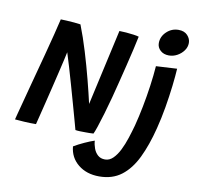

<svg xmlns="http://www.w3.org/2000/svg" viewBox="-97 -795 1167 1139"><g transform="rotate(10 486.5 -225.0)"><path d="M151 3Q118.5 3.5 80 1.2Q41.5 -1 23.5 -3Q25 -10.5 33 -40Q41 -69.5 52.5 -113.5Q64 -157.5 77.8 -209.5Q91.5 -261.5 105.8 -314.5Q120 -367.5 132.5 -414.5Q149.5 -479.5 165 -540Q180.5 -600.5 188 -634.5Q199.5 -634.5 222.2 -633.2Q245 -632 269 -630Q293 -628 308 -625.5Q336 -554 361 -471.2Q386 -388.5 406.5 -309.2Q427 -230 440.5 -169.5L542.5 -627Q559.5 -627 583.5 -625Q607.5 -623 629.2 -620Q651 -617 661 -613.5Q654.5 -581 643.5 -534Q632.5 -487 619.5 -433.5Q606.5 -380 593.2 -327.5Q580 -275 568.5 -231Q554.5 -178.5 540 -129.5Q525.5 -80.5 513.8 -45.8Q502 -11 496.5 -1Q484.5 0 472 0Q459.5 0 447.5 0Q430.5 0 414.5 -0.5Q398.5 -1 387.5 -3Q383 -19.5 372 -59.5Q361 -99.5 346.2 -152.2Q331.5 -205 315.5 -261Q299.5 -317 284.8 -366.8Q270 -416.5 259.5 -449Q256.5 -434.5 248.8 -400.2Q241 -366 230.2 -320.8Q219.5 -275.5 207.5 -226Q195.5 -176.5 184.2 -130.5Q173 -84.5 164 -49Q155 -13.5 151 3ZM887.5 -694.5Q922.5 -694.5 941.5 -674Q960.5 -653.5 960.5 -628.5Q960.5 -603.5 945.2 -582.2Q930 -561 906.2 -548Q882.5 -535 856 -535Q824.5 -535 804.8 -553Q785 -571 785 -597Q785 -636.5 815.5 -665.5Q846 -694.5 887.5 -694.5ZM862 -97.5Q835.5 7.5 798.5 84Q761.5 160.5 707 202Q652.5 243.5 573.5 243.5Q497 243.5 446.5 202.5Q396 161.5 390 95Q417.5 78.5 452 62.8Q486.5 47 511.5 39Q513 62.5 521.5 85.5Q530 108.5 546.8 123.5Q563.5 138.5 590.5 138.5Q617 138.5 638.5 117.2Q660 96 677 61.8Q694 27.5 707 -12.5Q720 -52.5 730.5 -90.5Q745 -146 757.5 -210.2Q770 -274.5 779 -339Q788 -403.5 792 -459L918.5 -466Q916 -423 908.8 -360.5Q901.5 -298 889.8 -229Q878 -160 862 -97.5Z"/></g></svg>

Font: Grandstander Medium
Style: Italic
Weight: 500
Italic angle: -15°
Designer: Tyler Finck
Foundry: Etcetera Type Co
Version: Version 1.200; ttfautohint (v1.8.3)